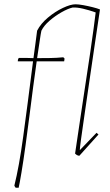

<svg xmlns="http://www.w3.org/2000/svg" viewBox="-20 -720 511 895"><path d="M53 155Q49 151 47 145Q69 57 88 -82Q107 -221 134 -434H63Q63 -445 68 -450Q85 -450 102 -450Q119 -450 136 -449Q140 -480 144.5 -511.5Q149 -543 153 -577Q170 -610 203.5 -638Q237 -666 273 -683Q309 -700 332 -700Q346 -700 368 -696Q390 -692 412 -686.5Q434 -681 446 -676Q434 -595 421 -507.5Q408 -420 396 -337Q384 -254 374 -185.5Q364 -117 358 -73Q352 -29 352 -20L430 -101L439 -93L350 6Q340 6 330 -4Q335 -40 343.5 -95Q352 -150 361.5 -215.5Q371 -281 381.5 -348.5Q392 -416 401 -478Q410 -540 416.5 -588Q423 -636 426 -662Q395 -673 367 -679.5Q339 -686 319 -685Q297 -680 267 -663Q237 -646 211 -623.5Q185 -601 173 -577Q170 -564 165 -529Q160 -494 153 -449Q184 -449 214.5 -449.5Q245 -450 275 -453L281 -447L279 -434H151Q143 -380 134.5 -314Q126 -248 117 -178Q108 -108 99 -42Q89 31 80 84.5Q71 138 67 155Z"/></svg>

Font: Labrada Thin
Style: Italic
Weight: 100
Italic angle: -7°
Designer: Mercedes Jáuregui
Foundry: Omnibus-Type Team
Version: Version 1.000; ttfautohint (v1.8.4.7-5d5b)